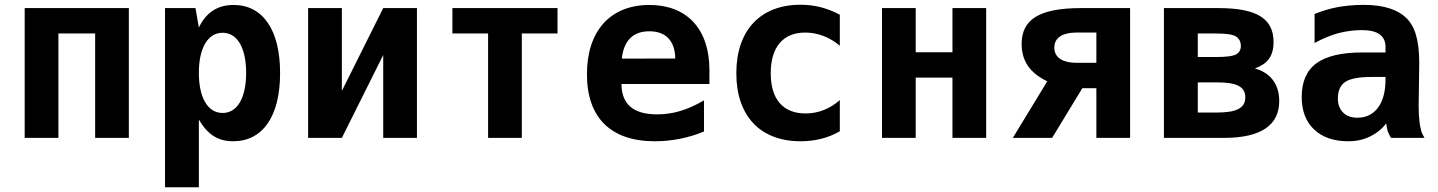

<svg xmlns="http://www.w3.org/2000/svg" viewBox="-20 -581 6061 809"><path d="M84 0H226.1V-439.9H380.9V0H522.9V-546.9H84Z M675.3 208H817.9V-77.1C855.5 -13.2 898.9 14.2 962.4 14.2C1085 14.2 1160.2 -87.9 1160.2 -272.9C1160.2 -455.1 1087.4 -560.1 964.4 -560.1C894.5 -560.1 847.2 -526.4 817.9 -464.8L803.7 -546.9H675.3ZM918 -105C856 -105 817.9 -168.5 817.9 -273.9C817.9 -379.4 856 -442.9 918 -442.9C980 -442.9 1017.1 -379.4 1017.1 -273.9C1017.1 -168.5 980 -105 918 -105Z M1278.3 0H1420.4L1594.7 -349.1V0H1736.8V-546.9H1594.7L1420.4 -197.8V-546.9H1278.3Z M2036.6 0H2178.7V-439.9H2329.1V-546.9H1886.2V-439.9H2036.6Z M2739.7 14.2C2810.1 14.2 2881.8 0 2946.3 -26.9V-158.2C2876.5 -117.2 2814.9 -99.1 2749 -99.1C2649.4 -99.1 2599.1 -141.1 2598.6 -227.1H2969.2V-285.2C2969.2 -459.5 2874 -560.1 2716.3 -560.1C2550.3 -560.1 2453.1 -449.2 2453.1 -268.6C2453.1 -86.9 2551.3 14.2 2739.7 14.2ZM2600.1 -334C2607.9 -408.2 2646 -449.2 2715.8 -449.2C2784.7 -449.2 2824.2 -409.7 2825.2 -334.5Z M3353 14.2C3415 14.2 3470.2 0 3518.6 -27.8V-159.2C3477.5 -123 3428.7 -103 3374 -103C3278.8 -103 3227.5 -163.6 3227.5 -272.5C3227.5 -382.3 3279.3 -443.8 3372.6 -443.8C3425.8 -443.8 3477.1 -423.8 3518.6 -388.2V-519C3464.4 -547.9 3411.1 -561 3352.5 -561C3184.1 -561 3082.5 -453.1 3082.5 -272.5C3082.5 -93.3 3182.6 14.2 3353 14.2Z M3696.3 0H3838.4V-253.9H3993.2V0H4135.3V-546.9H3993.2V-360.8H3838.4V-546.9H3696.3Z M4247.6 0H4413.1L4540.5 -209.5H4599.6V0H4741.7V-546.9H4534.7C4357.4 -546.9 4284.7 -498 4284.7 -395.5C4284.7 -310.5 4335 -266.1 4392.6 -238.3ZM4515.1 -316.4C4462.9 -316.4 4422.4 -335 4422.4 -380.4C4422.4 -425.8 4462.9 -443.8 4515.1 -443.8H4599.6V-316.4Z M4884.3 0H5136.7C5295.9 0 5370.1 -55.2 5370.1 -155.3C5370.1 -224.1 5335 -273.9 5267.6 -292.5C5318.8 -311.5 5346.2 -342.3 5346.2 -403.8C5346.2 -504.4 5273.4 -546.9 5112.8 -546.9H4884.3ZM5026.9 -340.8V-439.9H5103C5149.4 -439.9 5175.8 -435.5 5189.5 -426.3C5202.6 -417.5 5208.5 -402.3 5208.5 -387.7C5208.5 -371.1 5200.7 -358.9 5189.5 -352.5C5175.8 -344.7 5149.4 -340.8 5103 -340.8ZM5026.9 -106.9V-233.9H5108.4C5189.9 -233.9 5227.1 -216.3 5227.1 -170.9C5227.1 -125.5 5189.9 -106.9 5108.4 -106.9Z M5659.7 14.2C5696.3 14.2 5724.1 7.8 5751.5 -5.4C5779.3 -18.6 5802.7 -37.1 5820.8 -61C5822.3 -47.9 5825.2 -34.7 5827.1 -28.3C5829.6 -21.5 5835 -9.8 5840.8 0H5982.4C5977.5 -7.3 5971.7 -18.6 5968.8 -28.3C5966.8 -34.7 5963.9 -47.9 5961.9 -61C5960.9 -69.3 5959.5 -83.5 5958.5 -96.2C5958 -105 5957.5 -120.1 5957.5 -133.8C5957.5 -157.2 5960 -278.3 5960 -314.5C5960 -415.5 5940.9 -470.7 5905.3 -505.4C5871.6 -538.1 5815.9 -560.5 5725.1 -560.5C5682.6 -560.5 5641.6 -555.7 5615.2 -550.8C5583 -544.9 5545.9 -533.2 5519 -522V-399.9C5553.7 -418.9 5588.9 -433.1 5619.6 -441.4C5651.4 -449.7 5685.5 -454.1 5716.3 -454.1C5750 -454.1 5775.9 -448.7 5793 -436.5C5808.6 -425.3 5817.9 -407.7 5817.9 -383.8V-359.9H5718.8C5632.3 -359.9 5568.4 -344.7 5526.9 -314.5C5484.4 -283.2 5464.8 -234.9 5464.8 -172.9C5464.8 -113.8 5482.4 -67.9 5517.1 -35.2C5551.8 -2.4 5601.1 14.2 5659.7 14.2ZM5699.7 -85C5673.3 -85 5653.8 -92.3 5639.2 -106.9C5624.5 -121.6 5617.2 -140.6 5617.2 -167C5617.2 -198.7 5627.9 -222.7 5648.9 -236.3C5669.9 -250 5707.5 -256.8 5760.7 -256.8H5817.9V-247.1C5817.9 -195.8 5807.6 -156.2 5786.6 -127.9C5765.6 -99.1 5735.8 -85 5699.7 -85Z"/></svg>

Font: Hack
Style: Bold
Weight: 700
Monospace: yes
Designer: Christopher Simpkins
Foundry: Christopher Simpkins
Version: Version 2.010